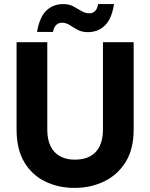

<svg xmlns="http://www.w3.org/2000/svg" viewBox="-20 -906 733 938"><path d="M344 12Q265 12 200.5 -19.5Q136 -51 98.5 -114Q61 -177 61 -273V-700H211V-272Q211 -225 227 -192Q243 -159 273.5 -142.5Q304 -126 346 -126Q390 -126 420.5 -142.5Q451 -159 467 -192Q483 -225 483 -272V-700H633V-273Q633 -177 593.5 -114Q554 -51 488.5 -19.5Q423 12 344 12ZM409 -749Q380 -749 359 -760.5Q338 -772 320.5 -783.5Q303 -795 282 -795Q266 -795 254.5 -784Q243 -773 239 -750H161Q173 -822 206 -854Q239 -886 289 -886Q318 -886 339 -874.5Q360 -863 378 -852Q396 -841 416 -841Q433 -841 444.5 -852Q456 -863 459 -886H537Q526 -814 492.5 -781.5Q459 -749 409 -749Z"/></svg>

Font: DM Sans 24pt Black
Style: Regular
Weight: 900
Designer: Colophon Foundry, Jonny Pinhorn
Foundry: Colophon Foundry
Version: Version 4.004;gftools[0.9.30]